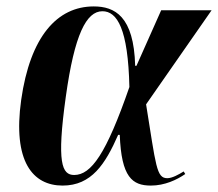

<svg xmlns="http://www.w3.org/2000/svg" viewBox="-20 -568 679 598"><path d="M175 10C265 10 308 -57 348 -148H353C358 -16 392 10 450 10C493 10 531 -8 557 -26L552 -34C536 -24 516 -13 501 -13C467 -13 466 -51 435 -243L639 -536H482L405 -363H401C397 -518 337 -548 272 -548C158 -548 74 -454 46 -257C19 -65 82 10 175 10ZM211 -23C173 -23 156 -60 185 -267C212 -461 249 -533 299 -533C345 -533 379 -478 383 -297C311 -89 264 -23 211 -23Z"/></svg>

Font: Noto Serif Display Condensed
Style: Bold Italic
Weight: 700
Width: 3
Italic angle: -12°
Designer: Monotype Design Team
Foundry: Monotype Imaging Inc.
Version: Version 2.009